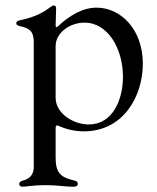

<svg xmlns="http://www.w3.org/2000/svg" viewBox="-20 -474 579 710"><path d="M63.9 216.3C79.9 216.3 102.3 210.6 148.8 210.6C190.7 210.6 223.7 216.6 250.4 216.6C260.3 216.6 267.8 214.1 267.8 205.6C267.8 198.9 263.8 195.7 252.1 192.8C214.5 183.9 185.7 171.9 186.1 114.3H185.7V-1.8C186.1 -9.9 188.6 -11.7 196 -8.9C219.1 1.4 250 11.7 290.1 11.7C436.4 11.7 508.2 -118.3 508.2 -238.3C508.2 -366.1 425.8 -445.7 337.4 -445.7C284.8 -445.7 236.9 -416.5 192.8 -375.4C187.9 -371.8 186.1 -373.2 185.7 -380C186.1 -404.8 187.5 -426.1 187.5 -441.8C187.5 -451 184.3 -453.8 179 -453.8C175.1 -453.8 171.9 -451.7 166.9 -448.2C147 -432.9 115.8 -411.9 55.8 -399.5C45.8 -397.7 40.1 -394.5 40.1 -388.1C40.1 -382.1 45.1 -379.3 53.3 -377.5C83.5 -370 104.8 -364.3 104.8 -317.8V147.7C102.3 177.6 85.9 187.9 63.6 194.2C55.4 196.7 51.1 199.9 51.1 206.3C51.1 213.4 56.5 216.3 63.9 216.3ZM185.7 -111.9V-303.3C185.7 -353 238.3 -390.3 292.3 -390.3C380 -390.3 434.7 -292.6 434.7 -190C434.7 -106.2 397.4 -13.8 308.2 -13.8C247.9 -13.8 185.7 -57.2 185.7 -111.9Z"/></svg>

Font: Margiela Serif Text
Style: Regular
Weight: 400
Designer: Andreas Faust, Stefan Endress
Version: Version 1.002;FEAKit 1.0